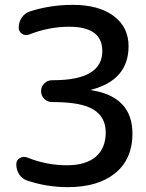

<svg xmlns="http://www.w3.org/2000/svg" viewBox="-20 -760 602 790"><path d="M92 -17Q71 -24 59 -42.5Q47 -61 47 -84Q47 -101 61.5 -109.5Q76 -118 92 -112Q171 -80 255 -80Q333 -80 374 -115Q415 -150 415 -215Q415 -278 365 -309Q315 -340 199 -340H195Q176 -340 162.5 -353Q149 -366 149 -385Q149 -404 162.5 -417Q176 -430 195 -430H199Q401 -430 401 -550Q401 -650 265 -650Q181 -650 100 -618Q84 -612 70.5 -621Q57 -630 57 -646Q57 -669 69.5 -687.5Q82 -706 103 -713Q187 -740 279 -740Q387 -740 448 -694Q509 -648 509 -570Q509 -431 356 -391Q355 -391 355 -390Q355 -389 356 -389Q525 -362 525 -210Q525 -106 454.5 -48Q384 10 259 10Q173 10 92 -17Z"/></svg>

Font: Rounded Mplus 1c Medium
Style: Regular
Weight: 500
Version: Version 1.059.20150529